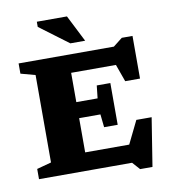

<svg xmlns="http://www.w3.org/2000/svg" viewBox="-102 -1022 1025 1155"><g transform="rotate(-10 410.5 -444.5)"><path d="M50 0V-62.5L138.5 -86.5V-620.5L50 -644.5V-707H632L688 -751H753.5V-490.5H663L625 -596.5H351.5V-417.5H481.5L490 -495H573V-240H490L481.5 -319.5H351.5V-110.5H620.5L688.5 -249.5H782L735 46H659.5L618.5 0ZM468 -772H377.5L201.5 -903.5V-935H385.5Z"/></g></svg>

Font: Newsreader Caption
Style: Bold
Weight: 700
Designer: Hugues Gentile
Foundry: Production Type
Version: Version 1.001